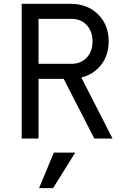

<svg xmlns="http://www.w3.org/2000/svg" viewBox="-20 -720 640 998"><path d="M180.2 -388.2H351.1Q400.4 -388.2 430.7 -420.4Q460.9 -452.6 460.9 -504.9Q460.9 -557.1 430.7 -589.6Q400.4 -622.1 351.1 -622.1H180.2ZM92.8 0V-700.2H346.2Q434.1 -700.2 489.5 -645.8Q544.9 -591.3 544.9 -504.9Q544.9 -434.1 506.3 -383.8Q467.8 -333.5 402.8 -316.9L564.9 0H470.2L311 -310.1H180.2V0ZM371.1 73.2 255.9 257.8H183.1L259.8 73.2Z"/></svg>

Font: CommitMono
Style: Regular
Weight: 400
Monospace: yes
Designer: Eigil Nikolajsen
Foundry: Eigil Nikolajsen
Version: Version 1.143